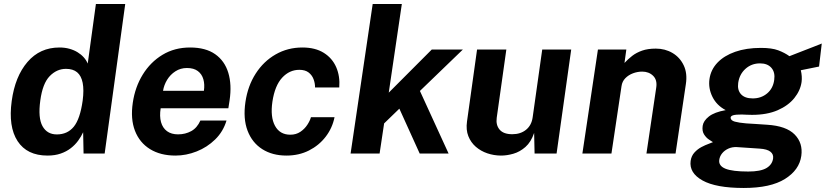

<svg xmlns="http://www.w3.org/2000/svg" viewBox="-20 -763 4103 954"><path d="M216 10Q114.2 10 67.4 -61.8Q20.7 -133.5 38.2 -261.4Q54.8 -383.1 116.5 -455Q178.2 -527 275.4 -527Q302.2 -527 324.9 -520.7Q347.5 -514.4 365.4 -503.4Q383.3 -492.5 396.2 -478Q409.1 -463.6 415.9 -447.1L456.5 -743H602.2L500 0H395.2L393.1 -106Q383.4 -84.6 368.3 -64Q353.2 -43.3 331.7 -26.6Q310.2 -9.9 281.6 0Q253 10 216 10ZM262.4 -95.1Q315.2 -95.1 346.6 -133.4Q378 -171.8 390.8 -263.4Q397.7 -316.3 390.8 -351.3Q383.9 -386.4 363.4 -403.7Q342.9 -420.9 307.9 -420.9Q262.1 -420.9 226.9 -384.7Q191.6 -348.4 180.2 -263.4Q168.3 -177.2 191.2 -136.1Q214.1 -95.1 262.4 -95.1Z M852 10Q777.3 10 725.4 -22.1Q673.5 -54.2 650.6 -113.2Q627.8 -172.2 639.8 -252.6Q651.1 -330.2 689.2 -392.3Q727.4 -454.4 787.4 -490.7Q847.4 -527 924.4 -527Q1001.9 -527 1049.2 -493.7Q1096.5 -460.4 1114.4 -401.2Q1132.3 -342.1 1120.8 -264.6L1114.6 -224.9H778.3Q772 -185.3 780.1 -156.2Q788.2 -127.1 809.8 -111.2Q831.4 -95.4 864.8 -95.4Q900.8 -95.4 930.2 -111.5Q959.5 -127.6 975.7 -164.1H1105.5Q1089 -109 1049 -70Q1009 -30.9 957 -10.5Q905 10 852 10ZM790.1 -311.8H993.1Q997.8 -343.1 990.5 -368.9Q983.2 -394.8 963 -409.9Q942.9 -425.1 908.8 -425.1Q877 -425.1 851.6 -408.7Q826.2 -392.4 810.4 -366.4Q794.6 -340.3 790.1 -311.8Z M1403.3 10Q1333.2 10 1283 -22Q1232.8 -54 1210 -113.8Q1187.3 -173.6 1199.5 -256.3Q1211.3 -336.6 1250.6 -397.5Q1289.8 -458.5 1349.7 -492.7Q1409.5 -527 1482.6 -527Q1546.3 -527 1588.6 -500.6Q1630.9 -474.2 1650.5 -429.2Q1670.1 -384.2 1665.7 -328.5H1545.4Q1545.6 -349.1 1538.1 -369.3Q1530.6 -389.5 1513.5 -402.8Q1496.3 -416.1 1467.2 -416.1Q1418.2 -416.1 1381.9 -376.9Q1345.6 -337.7 1333.5 -257.7Q1322.5 -181.8 1346.4 -137.8Q1370.4 -93.7 1422.5 -93.7Q1451.2 -93.7 1472.4 -108Q1493.6 -122.4 1506.8 -142.6Q1520.1 -162.8 1525 -180.6H1642.2Q1631.5 -127.2 1598.4 -83.9Q1565.2 -40.6 1515.3 -15.3Q1465.3 10 1403.3 10Z M1722 0 1831.8 -743H1976.6L1911.6 -302.7L2125.5 -517H2280L2066.5 -311.1L2209 0H2065.4L1964.3 -223.1L1888.6 -149.8L1866.1 0Z M2468.8 10Q2434.2 9.8 2401.7 -1.1Q2369.2 -12.1 2344.3 -33.6Q2319.5 -55.1 2307 -86.6Q2294.6 -118.1 2300.4 -159.2L2350.4 -517H2495.9L2448.1 -177.8Q2443.1 -142 2462.4 -119Q2481.7 -96.1 2525.4 -96.1Q2566.5 -96.1 2593.9 -118.3Q2621.2 -140.5 2626.7 -180.3L2674.2 -517H2818.2L2745.5 0H2636.2L2634 -102.6Q2618.6 -57.2 2590.7 -32.7Q2562.9 -8.3 2530.6 0.9Q2498.3 10.2 2468.8 10Z M2873.7 0 2951 -517H3092.1L3082.9 -450.3Q3100.5 -469.3 3121.4 -485.5Q3142.2 -501.6 3170.5 -511.5Q3198.8 -521.5 3238.6 -521.5Q3284.6 -521.5 3321.4 -499.8Q3358.2 -478.1 3377.2 -438.3Q3396.2 -398.6 3387.8 -344.6L3336.6 0H3192L3240.5 -326.8Q3246.7 -365.3 3225.4 -386.2Q3204.1 -407.2 3170.9 -407.2Q3148 -407.2 3125.4 -398.9Q3102.9 -390.5 3087.1 -374.4Q3071.3 -358.3 3068.1 -334.6L3018.1 0Z M3675.5 171Q3537.4 171 3470.5 133.6Q3403.5 96.2 3411.6 36.3Q3415.3 11.3 3430.7 -5.4Q3446 -22.1 3465.5 -32.4Q3485 -42.6 3501.2 -48.3Q3517.5 -54.1 3522.5 -56.7Q3516.6 -60.6 3502.8 -69.5Q3489.1 -78.4 3478.4 -95Q3467.7 -111.7 3471.4 -137.8Q3475 -162.6 3502.3 -184.2Q3529.7 -205.8 3585.8 -215.8Q3541 -239.2 3519.9 -281.9Q3498.8 -324.7 3505.2 -370.3Q3511.7 -416.7 3544.8 -451.6Q3578 -486.4 3633 -505.7Q3688.1 -525 3760.7 -525Q3815.1 -525 3846.9 -513Q3878.7 -501 3902.5 -483.9Q3915.8 -489.2 3935.9 -496.9Q3956.1 -504.7 3979 -513.7Q4002 -522.6 4024.1 -531.2Q4046.2 -539.9 4063.1 -546.7L4049.7 -432.3L3959 -414Q3966.4 -383.5 3962.9 -355.9Q3956.9 -313.2 3926.8 -275.7Q3896.6 -238.2 3843.8 -215.2Q3791 -192.3 3716.6 -192.3Q3705.2 -192.3 3689.5 -193Q3673.7 -193.7 3666.4 -194Q3636.3 -194.2 3623.3 -190.4Q3610.2 -186.6 3610.2 -177.7Q3611.2 -164.2 3631.3 -158.6Q3651.4 -153 3687.8 -149.9Q3705.9 -148.4 3733.5 -147.1Q3761.1 -145.8 3791.5 -143.2Q3886.5 -137.3 3928.4 -94.8Q3970.3 -52.2 3961.5 11.4Q3951.8 81.5 3880.2 126.2Q3808.7 171 3675.5 171ZM3697.8 89.3Q3759.1 89.3 3788.2 72.1Q3817.3 54.8 3821.4 23.8Q3824 3.2 3807.8 -9.4Q3791.7 -22.1 3755.1 -24.5L3641.6 -32.1Q3618.7 -33.4 3599.5 -24.8Q3580.3 -16.2 3568.3 -1.4Q3556.2 13.4 3553.8 31.3Q3549.7 61 3584.5 75.2Q3619.2 89.3 3697.8 89.3ZM3720.2 -274Q3762 -274 3791.7 -298.9Q3821.3 -323.7 3826.9 -366.1Q3832.3 -403.5 3813 -425.8Q3793.7 -448.1 3756.3 -448.1Q3714.2 -448.1 3684.1 -421.1Q3654 -394 3647.9 -351Q3643 -315.4 3662 -294.7Q3681 -274 3720.2 -274Z"/></svg>

Font: Public Sans Thin
Style: Italic
Weight: 100
Italic angle: -8°
Designer: The Public Sans project authors (U.S. Web Design System). Libre Franklin designed by Pablo Impallari and Rodrigo Fuenzal
Version: Version 2.000